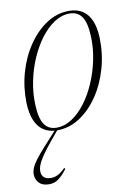

<svg xmlns="http://www.w3.org/2000/svg" viewBox="-84 -558 601 852"><g transform="rotate(-10 216.0 -132.0)"><path d="M287.5 -503Q323 -503 347.8 -487Q372.5 -471 386 -439.2Q399.5 -407.5 401 -360.5Q403 -289.5 384 -223Q365 -156.5 329.2 -104Q293.5 -51.5 246.2 -20.8Q199 10 144.5 10Q109 10 84.2 -6Q59.5 -22 46 -54Q32.5 -86 31 -132.5Q29 -203.5 48 -269.8Q67 -336 102.8 -388.5Q138.5 -441 185.8 -472Q233 -503 287.5 -503ZM144 -2Q180 -2 213.2 -23.8Q246.5 -45.5 274.8 -83Q303 -120.5 323.5 -168Q344 -215.5 355 -268.2Q366 -321 364 -372.5Q362 -435 343.2 -463Q324.5 -491 288 -491Q252 -491 218.8 -469.2Q185.5 -447.5 157.2 -410Q129 -372.5 108.2 -325Q87.5 -277.5 76.8 -224.8Q66 -172 68 -120.5Q70 -58 88.8 -30Q107.5 -2 144 -2ZM114 46Q82.5 84 66 108.5Q49.5 133 43.8 148.8Q38 164.5 38.5 177.5Q39 194.5 49.5 204Q60 213.5 81 213.5Q96.5 213.5 112.2 205.8Q128 198 145.5 180L150 184.5Q127 214.5 109 227Q91 239.5 68 239.5Q39 239.5 23.8 224.5Q8.5 209.5 7.5 186.5Q7 172.5 13 157Q19 141.5 35.5 119.5Q52 97.5 82.5 64.5L140 1H151.5Z"/></g></svg>

Font: Newsreader 60pt ExtraLight
Style: Italic
Weight: 250
Italic angle: -17°
Designer: Hugues Gentile
Foundry: Production Type
Version: Version 1.003